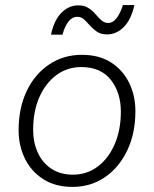

<svg xmlns="http://www.w3.org/2000/svg" viewBox="-20 -724 604 753"><path d="M264 9Q197 9 149.5 -21.5Q102 -52 77.5 -102.5Q53 -153 53 -213Q53 -300 84.5 -366.5Q116 -433 172.5 -471Q229 -509 301 -509Q369 -509 415.5 -479Q462 -449 486.5 -399Q511 -349 511 -288Q511 -201 479 -134Q447 -67 391.5 -29Q336 9 264 9ZM266 -39Q321 -39 363.5 -71Q406 -103 430 -159Q454 -215 454 -286Q454 -361 414.5 -411Q375 -461 299 -461Q243 -461 200.5 -429Q158 -397 134 -342Q110 -287 110 -215Q110 -166 128 -126Q146 -86 181 -62.5Q216 -39 266 -39ZM507 -704Q494 -646 465 -617.5Q436 -589 400 -589Q376 -589 360.5 -599.5Q345 -610 333 -623.5Q321 -637 310 -647.5Q299 -658 283 -658Q263 -658 248.5 -639.5Q234 -621 225 -588H180Q192 -645 221 -674Q250 -703 287 -703Q311 -703 327 -692.5Q343 -682 354.5 -668.5Q366 -655 377.5 -644.5Q389 -634 405 -634Q423 -634 437.5 -653Q452 -672 462 -704Z"/></svg>

Font: Kantumruy Pro Light
Style: Italic
Weight: 300
Italic angle: -13°
Version: Version 1.002